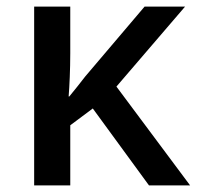

<svg xmlns="http://www.w3.org/2000/svg" viewBox="-20 -559 599 579"><path d="M416 -539.1 236.8 -328.1C222.7 -309.1 205.1 -288.1 189 -268.1H187C189.5 -298.8 191.9 -349.6 191.9 -398.9V-539.1H83V0H191.9V-181.2L259.8 -231.9L429.2 0H553.2L331.1 -297.9L538.1 -539.1Z"/></svg>

Font: Noto Reveo Sans
Style: Regular
Weight: 500
Designer: Monotype Design Team
Foundry: Monotype Imaging Inc.
Version: Version 2.007